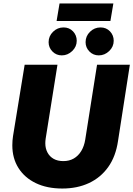

<svg xmlns="http://www.w3.org/2000/svg" viewBox="-20 -1073 768 1106"><path d="M339 13Q251 13 186.5 -18Q122 -49 86.5 -105Q51 -161 51 -236Q51 -250 52 -263Q53 -276 55 -289L122 -700H311L243 -274Q242 -267 241.5 -260.5Q241 -254 241 -248Q241 -218 253.5 -194.5Q266 -171 289 -158Q312 -145 345 -145Q379 -145 405 -160Q431 -175 448 -203Q465 -231 471 -269L539 -700H728L660 -262Q647 -172 603.5 -111Q560 -50 492.5 -18.5Q425 13 339 13ZM549 -754Q517 -754 495 -776.5Q473 -799 473 -830Q473 -865 498.5 -890Q524 -915 559 -915Q592 -915 613.5 -892.5Q635 -870 635 -838Q635 -804 609 -779Q583 -754 549 -754ZM336 -754Q304 -754 282 -776.5Q260 -799 260 -830Q260 -865 285.5 -890Q311 -915 346 -915Q379 -915 400.5 -892.5Q422 -870 422 -838Q422 -804 396 -779Q370 -754 336 -754ZM306 -952 323 -1053H633L616 -952Z"/></svg>

Font: MuseoModerno Thin ExtraBold
Style: Italic
Weight: 800
Italic angle: -9°
Version: Version 1.003